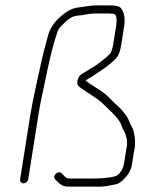

<svg xmlns="http://www.w3.org/2000/svg" viewBox="-20 -694 546 712"><path d="M84.6 -29 121.8 -264C132.3 -330.2 135.7 -334.6 154.4 -427.5C166.1 -485.2 179.2 -535.5 193.8 -578.2C196.6 -586.4 203.6 -595.3 214.8 -605C232.6 -624.6 250.6 -635 268.9 -636.2C289.6 -637.6 308.5 -644 334 -644H383C387 -644 392.3 -643.7 398.8 -643C411.5 -643 415.3 -627 410.2 -595L400.7 -535C397.9 -516.8 394.2 -504 389.6 -496.5C384.3 -487.7 337.1 -451.1 327.6 -446.4C312.6 -438.9 298.3 -427.6 284.6 -420.5C269.5 -412.7 259.4 -385 273.1 -373C287.7 -360.2 342.8 -328.1 356.7 -314C374.6 -295.9 420.6 -257.4 429.2 -232C432.2 -223.3 435.5 -215.8 439.2 -209.5C445.9 -198 455.7 -168.2 449.3 -147L439.5 -85C436.7 -67.7 422.3 -44.8 407.4 -40.5C383.3 -33.6 352 -32 323.1 -32H236.1C229.4 -32 223 -35.7 216.8 -43L209.1 -51C196.8 -64.1 171.8 -42.6 184.6 -29L192.3 -21C204.3 -8.3 217.2 -2 231.3 -2H321.3C343 -2 356.9 -0.4 382.2 -5.3C415 -11.6 419.3 -9.8 439.8 -30C455.6 -45.6 466 -63.2 469.5 -85L476.1 -127C477.2 -133.7 478.4 -140.3 479.8 -147C483.9 -166.9 477.4 -209.3 470.3 -221.4C464.9 -230.5 461.3 -237.7 459.5 -243C452.7 -262.8 434.1 -286.3 403.5 -313.3C398.8 -317.5 391.5 -324.6 381.7 -334.7C371.9 -344.8 356.9 -356 336.8 -368.4C316.8 -380.7 303.7 -389.6 297.6 -395C297.9 -397.3 310.8 -403.1 317 -407.5C337.3 -421.7 368.2 -439.6 389.2 -457.8C417.4 -482.1 423.3 -488.1 430.7 -535L440.2 -595C444.8 -624.1 441.1 -646.7 429.2 -663C423.8 -670.3 410 -674 387.8 -674H338.8C324.8 -674 311.7 -672.8 299.7 -670.5C269.8 -664.7 264.7 -668.9 236.9 -656C194.1 -630.2 167.7 -598.7 157.9 -561.5C152.6 -541.2 137.6 -486 132.5 -461.7C120.8 -405.7 101.4 -324.6 91.8 -264L54.6 -29C53.3 -21.1 59.3 -14 67.2 -14C75.1 -14 83.3 -21.1 84.6 -29Z"/></svg>

Font: MewTooHand
Style: Ita
Weight: 400
Designer: Mew Too, Robert Jablonski
Version: Version 0.77